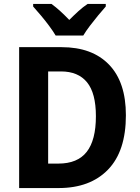

<svg xmlns="http://www.w3.org/2000/svg" viewBox="-20 -953 709 973"><path d="M618 -369Q618 -187 527.5 -93.5Q437 0 277 0H77V-714H292Q447 -714 532.5 -625.5Q618 -537 618 -369ZM466 -364Q466 -481 421 -536Q376 -591 289 -591H224V-124H276Q373 -124 419.5 -183.5Q466 -243 466 -364ZM262 -773Q249 -795 229 -822Q209 -849 187 -875Q165 -901 148 -920V-933H241Q263 -917 285 -897Q307 -877 331 -852Q356 -877 378 -897Q400 -917 424 -933H516V-920Q499 -901 477.5 -875Q456 -849 435.5 -822Q415 -795 402 -773Z"/></svg>

Font: Noto Sans Lao SemiCondensed
Style: Bold
Weight: 700
Width: 4
Designer: Monotype Design Team
Foundry: Monotype Imaging Inc.
Version: Version 2.003; ttfautohint (v1.8.4.7-5d5b)